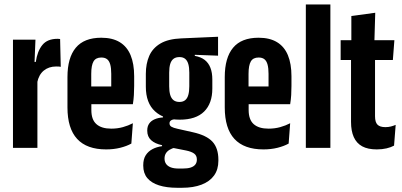

<svg xmlns="http://www.w3.org/2000/svg" viewBox="-20 -684 1858 888"><path d="M152 -302 116.5 -397.5H145.5Q152.5 -447 175.8 -475.8Q199 -504.5 246 -504.5Q249 -504.5 251.5 -504.2Q254 -504 258 -503.5L261 -375Q257.5 -376 251.8 -376.2Q246 -376.5 239.5 -376.5Q206 -376.5 182.8 -357.8Q159.5 -339 152 -302ZM40 0V-500.5H144L138.5 -366.5L153 -356.5V0Z M471 7Q381.5 7 336.8 -41.5Q292 -90 292 -187.5V-327.5Q292 -417 330.5 -463.2Q369 -509.5 448.5 -509.5Q500 -509.5 533.8 -489Q567.5 -468.5 584 -428.8Q600.5 -389 600.5 -331.5V-287Q600.5 -265.5 599.2 -244.5Q598 -223.5 594.5 -202H494.5Q494.5 -247 494.5 -281Q494.5 -315 494.5 -342.5Q494.5 -368.5 490 -385.2Q485.5 -402 475.5 -410Q465.5 -418 448.5 -418Q423 -418 412.5 -399.8Q402 -381.5 402 -342.5V-251L402.5 -232.5V-175.5Q402.5 -153 408.2 -136.8Q414 -120.5 425.8 -110Q437.5 -99.5 454.8 -94.2Q472 -89 495 -89Q523 -89 548.2 -96Q573.5 -103 594.5 -114L587.5 -20Q566 -8 536 -0.5Q506 7 471 7ZM362.5 -202V-284H569.5V-202Z M811 -130.5Q739.5 -130.5 697 -169Q654.5 -207.5 654.5 -283V-342.5Q654.5 -389.5 670.2 -425.5Q686 -461.5 722 -482.8Q758 -504 818.5 -506.5L988.5 -514V-426.5L881 -430.5V-425.5Q909 -420.5 926.8 -406.8Q944.5 -393 953.2 -370.5Q962 -348 962 -316V-274.5Q962 -205.5 924 -168Q886 -130.5 811 -130.5ZM806 95.5H825.5Q848 95.5 862.2 90.8Q876.5 86 883.5 76.8Q890.5 67.5 890.5 54.5V53.5Q890.5 35.5 877.8 26.2Q865 17 840.5 12L769.5 -2H791.5Q775.5 2 764.2 8.8Q753 15.5 747 25.5Q741 35.5 741 49V49.5Q741 64 748.2 74.2Q755.5 84.5 769.8 90Q784 95.5 806 95.5ZM799.5 184.5Q750.5 184.5 715.2 173.2Q680 162 661.2 139.5Q642.5 117 642.5 82V80Q642.5 52 654 34Q665.5 16 685 5.8Q704.5 -4.5 729.5 -8V-12.5Q696.5 -19.5 678.8 -35.8Q661 -52 661 -79.5V-80.5Q661 -99.5 669.8 -112.2Q678.5 -125 695 -132.2Q711.5 -139.5 734 -141V-155.5L806.5 -132.5H793.5Q780 -132.5 772 -127.8Q764 -123 764 -114V-113.5Q764 -103 773 -97.8Q782 -92.5 800.5 -88.5L871.5 -72.5Q935 -58.5 962.5 -28.8Q990 1 990 55V59.5Q990 100 970 127.8Q950 155.5 912.2 170Q874.5 184.5 821.5 184.5ZM810 -212.5Q826.5 -212.5 836.5 -220.8Q846.5 -229 851 -245.2Q855.5 -261.5 855.5 -285V-348.5Q855.5 -371.5 851 -387.5Q846.5 -403.5 836.5 -411.8Q826.5 -420 810.5 -420H809.5Q793 -420 782.5 -412Q772 -404 767.2 -388Q762.5 -372 762.5 -348V-285Q762.5 -261.5 767.2 -245.2Q772 -229 782.5 -220.8Q793 -212.5 810 -212.5Z M1198.5 7Q1109 7 1064.2 -41.5Q1019.5 -90 1019.5 -187.5V-327.5Q1019.5 -417 1058 -463.2Q1096.5 -509.5 1176 -509.5Q1227.5 -509.5 1261.2 -489Q1295 -468.5 1311.5 -428.8Q1328 -389 1328 -331.5V-287Q1328 -265.5 1326.8 -244.5Q1325.5 -223.5 1322 -202H1222Q1222 -247 1222 -281Q1222 -315 1222 -342.5Q1222 -368.5 1217.5 -385.2Q1213 -402 1203 -410Q1193 -418 1176 -418Q1150.5 -418 1140 -399.8Q1129.5 -381.5 1129.5 -342.5V-251L1130 -232.5V-175.5Q1130 -153 1135.8 -136.8Q1141.5 -120.5 1153.2 -110Q1165 -99.5 1182.2 -94.2Q1199.5 -89 1222.5 -89Q1250.5 -89 1275.8 -96Q1301 -103 1322 -114L1315 -20Q1293.5 -8 1263.5 -0.5Q1233.5 7 1198.5 7ZM1090 -202V-284H1297V-202Z M1394.5 0V-663.5H1508V0Z M1722.5 7Q1681.5 7 1655.2 -7.2Q1629 -21.5 1616.2 -50Q1603.5 -78.5 1603.5 -120V-481.5H1714.5V-146.5Q1714.5 -119 1725.8 -107.5Q1737 -96 1762.5 -96Q1776 -96 1787.8 -99Q1799.5 -102 1810 -106.5L1802.5 -10.5Q1788 -2.5 1767.8 2.2Q1747.5 7 1722.5 7ZM1555.5 -406.5V-498H1804L1797 -406.5ZM1605 -489.5V-610L1715.5 -625L1711.5 -489.5Z"/></svg>

Font: Anek Tamil Condensed SemiBold
Style: Regular
Weight: 600
Width: 3
Designer: Aadarsh Rajan (Tamil), Yesha Goshar (Latin)
Foundry: Ek Type
Version: Version 1.003